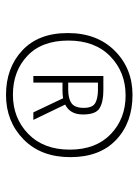

<svg xmlns="http://www.w3.org/2000/svg" viewBox="69 -819 461 639"><g transform="rotate(90 299.5 -499.5)"><path d="M296 -710Q388 -710 445.5 -655.5Q503 -601 503 -503Q503 -405 443.5 -347Q384 -289 296 -289Q206 -289 148 -343Q90 -397 90 -494.5Q90 -592 149 -651Q208 -710 296 -710ZM115 -496.5Q115 -408 166 -360Q217 -312 295 -312Q373 -312 425.5 -363Q478 -414 478 -501Q478 -588 426.5 -637.5Q375 -687 297.5 -687Q220 -687 167.5 -636Q115 -585 115 -496.5ZM307 -479Q295 -477 281 -477H255V-380H233V-613H281Q319 -613 340 -600.5Q361 -588 361 -545Q361 -502 328 -486L379 -380H354ZM255 -595V-496H279Q308 -496 323.5 -507Q339 -518 339 -547.5Q339 -577 323 -586Q307 -595 279 -595Z"/></g></svg>

Font: Antic
Style: Regular
Weight: 400
Designer: Santiago Orozco
Foundry: Typemade
Version: Version 1.0012